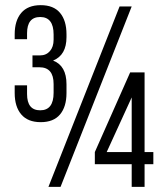

<svg xmlns="http://www.w3.org/2000/svg" viewBox="-20 -725 642 745"><path d="M238 -592V-581Q238 -511 186 -490Q238 -470 238 -398V-364Q238 -311 213 -281Q188 -251 138 -251Q88 -251 62.5 -281Q37 -311 37 -364V-394H85V-360Q85 -297 136 -297Q188 -297 188 -365V-399Q188 -464 133 -464H106V-510H135Q159 -510 173.5 -526.5Q188 -543 188 -571V-591Q188 -659 136 -659Q85 -659 85 -596V-573H37V-592Q37 -645 62.5 -675Q88 -705 138 -705Q188 -705 213 -675Q238 -645 238 -592ZM168 0 444 -700H491L215 0ZM491 0V-88H348V-135L485 -444H541V-135H575V-88H541V0ZM491 -347 394 -135H491Z"/></svg>

Font: TypoPRO Bebas Neue
Style: Regular
Weight: 400
Designer: Ryoichi Tsunekawa
Foundry: Ryoichi Tsunekawa
Version: Version 001.003